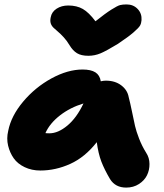

<svg xmlns="http://www.w3.org/2000/svg" viewBox="-20 -810 742 867"><path d="M551.8 -790Q582 -790 601.6 -769.5Q621.1 -749 619.1 -719.2Q618.2 -705.1 612.5 -694.8Q606.9 -684.6 583.3 -664.1Q559.6 -643.6 512.2 -611.8Q460.9 -580.6 434.3 -569.3Q407.7 -558.1 378.9 -558.1Q346.7 -558.1 327.6 -569.8Q308.6 -581.5 293.9 -606Q282.2 -626 267.3 -642.1Q252.4 -658.2 241.7 -667Q231 -675.8 221.7 -684.8Q212.4 -693.8 209 -705.1Q205.6 -716.3 209 -731.9Q213.4 -756.3 235.6 -770.8Q257.8 -785.2 288.1 -785.2Q326.7 -785.2 354 -769.5Q381.3 -753.9 411.1 -713.9Q455.6 -749.5 483.2 -766.8Q510.7 -784.2 522.5 -787.1Q534.2 -790 551.8 -790ZM162.1 -40Q123 -40 91.3 -55.2Q59.6 -70.3 42 -95.2Q24.4 -120.1 16.6 -152.3Q8.8 -184.6 17.1 -219.2Q30.3 -286.6 84.7 -351.3Q139.2 -416 212.6 -456.1Q286.1 -496.1 353 -496.1Q390.6 -496.1 410.6 -483.4Q430.7 -470.7 435.1 -442.9Q446.8 -445.8 458 -445.8Q499.5 -445.8 527.3 -424.8Q555.2 -403.8 561 -372.1Q567.9 -345.7 576.2 -305.2Q584.5 -264.6 589.8 -241Q595.2 -217.3 608.2 -183.8Q621.1 -150.4 640.1 -120.1Q654.8 -97.7 655 -69.8Q655.3 -42 643.8 -18.6Q632.3 4.9 607.4 21Q582.5 37.1 549.8 37.1Q501 37.1 477.1 -1Q451.7 -43.9 437.7 -80.3Q423.8 -116.7 417 -168Q363.8 -100.1 297.6 -70.1Q231.4 -40 162.1 -40ZM203.1 -208Q242.2 -208 284.2 -242.9Q326.2 -277.8 356.9 -342.8Q296.9 -324.7 250.7 -288.8Q204.6 -252.9 185.1 -209Q189.9 -208 203.1 -208Z"/></svg>

Font: Shantell Sans Irregular
Style: Italic
Weight: 800
Italic angle: -11.31°
Designer: Stephen Nixon, Anya Danilova, Shantell Martin
Foundry: Arrow Type
Version: Version 1.006;[9816181b4]